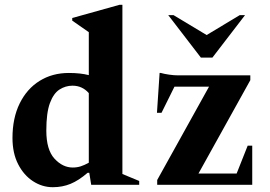

<svg xmlns="http://www.w3.org/2000/svg" viewBox="-20 -770 1125 800"><path d="M200 10Q156 10 117.5 -15Q79 -40 55.5 -86Q32 -132 32 -195Q32 -278 62 -339Q92 -400 145 -433Q198 -466 267 -466Q315 -466 350 -457V-636L281 -684V-695L478 -750H490V-45L560 -16V0H360L352 -50H345Q308 -18 274 -4Q240 10 200 10ZM173 -226Q173 -146 207 -109Q241 -72 283 -72Q301 -72 316.5 -77Q332 -82 350 -92V-382Q337 -397 320 -405Q303 -413 282 -413Q253 -413 228 -397Q203 -381 188 -340.5Q173 -300 173 -226ZM635 0V-20L851 -409H707L653 -300H634L645 -466H650Q664 -462 684.5 -459Q705 -456 722 -456H1023V-436L807 -47H966L1012 -163H1031V0ZM817 -530 681 -707H703L841 -624L979 -707H1001L865 -530Z"/></svg>

Font: Spectral
Style: Bold
Weight: 700
Designer: Jean-Baptiste Levee
Foundry: Production Type
Version: Version 2.001